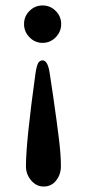

<svg xmlns="http://www.w3.org/2000/svg" viewBox="-20 -514 317 703"><path d="M110 -246Q75 6 75 95Q75 124 94 146.5Q113 169 140 169Q168 169 185.5 147Q203 125 203 94Q203 54 196 -4Q189 -62 174 -166L162 -246Q155 -293 136 -293Q125 -293 119.5 -282.5Q114 -272 110 -246ZM68 -426Q68 -398 88 -377.5Q108 -357 136 -357Q164 -357 184 -377.5Q204 -398 204 -426Q204 -454 184 -474Q164 -494 136 -494Q108 -494 88 -474Q68 -454 68 -426Z"/></svg>

Font: EB Garamond SemiBold
Style: Regular
Weight: 600
Designer: Georg Duffner and Octavio Pardo
Foundry: Georg Duffner
Version: Version 1.000